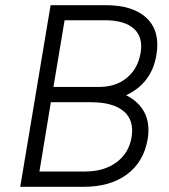

<svg xmlns="http://www.w3.org/2000/svg" viewBox="-20 -720 650 740"><path d="M58 0 175 -700H388Q494 -700 546 -649.5Q598 -599 583 -509Q565 -399 466 -353Q516 -328 537.5 -285Q559 -242 549 -183Q534 -96 469.5 -48Q405 0 302 0ZM186 -385H363Q427 -385 469.5 -420.5Q512 -456 522 -517Q532 -577 496 -609.5Q460 -642 383 -642H229ZM132 -59H308Q381 -59 429 -94.5Q477 -130 487 -191Q498 -256 457 -291Q416 -326 330 -326H176Z"/></svg>

Font: Figtree Light
Style: Italic
Weight: 300
Italic angle: -9.5°
Foundry: Erik Kennedy
Version: Version 2.001; ttfautohint (v1.8.4.7-5d5b);gftools[0.9.27]